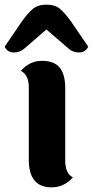

<svg xmlns="http://www.w3.org/2000/svg" viewBox="-46 -796 400 827"><path d="M235 -415V-103Q235 -49 268 -32Q230 11 176 11Q78 11 78 -108V-421Q78 -473 44 -491Q82 -534 134.5 -534Q187 -534 211 -505Q235 -476 235 -415ZM334 -595Q322 -570 294.5 -570Q267 -570 249 -587L154 -669L59 -587Q41 -570 13.5 -570Q-14 -570 -26 -595L47 -702Q75 -741 96.5 -758.5Q118 -776 154 -776Q190 -776 211.5 -758.5Q233 -741 261 -702Z"/></svg>

Font: Laila
Style: Bold
Weight: 700
Designer: Hitesh Malaviya
Foundry: Indian Type Foundry
Version: Version 1.302;PS 1.0;hotconv 1.0.78;makeotf.lib2.5.61930; tt